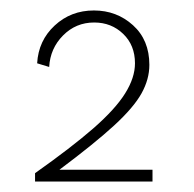

<svg xmlns="http://www.w3.org/2000/svg" viewBox="-20 -860 370 367"><path d="M47 -513V-529Q117 -578.5 158.8 -615Q200.5 -651.5 219.2 -681.5Q238 -711.5 238 -739Q238 -773.5 215.5 -795.2Q193 -817 160 -817Q125 -817 100.5 -792.2Q76 -767.5 74 -732L51 -739Q53.5 -782.5 84.5 -811.2Q115.5 -840 159.5 -840Q203 -840 234.2 -811.8Q265.5 -783.5 265.5 -736Q265.5 -708.5 250.5 -681.5Q235.5 -654.5 198.2 -620.2Q161 -586 93.5 -535.5H271.5V-513Z"/></svg>

Font: Spartan Thin ExtraLight
Style: Regular
Weight: 250
Version: Version 1.004